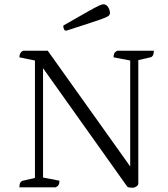

<svg xmlns="http://www.w3.org/2000/svg" viewBox="-20 -879 789 901"><path d="M603 2Q594 2 588 1Q582 0 578 -2L182 -559V-46L259 -31Q259 -19 255.5 -12Q252 -5 241 0H71Q71 -27 87 -31L144 -44V-595L71 -610Q71 -633 89 -641H204L591 -98V-595L513 -610Q513 -622 516.5 -629Q520 -636 531 -641H702Q702 -614 686 -610L629 -597V-18Q629 -10 620 -4Q611 2 603 2ZM291 -735Q283 -735 280 -742.5Q277 -750 277 -759Q352 -802 390 -823.5Q428 -845 443.5 -852Q459 -859 465 -859Q479 -859 487.5 -845.5Q496 -832 496 -817Q496 -811 491 -806Q486 -801 467 -793.5Q448 -786 406.5 -772.5Q365 -759 291 -735Z"/></svg>

Font: Petrona Light
Style: Regular
Weight: 300
Designer: Ringo R. Seeber
Foundry: Ringo R. Seeber
Version: Version 2.001; ttfautohint (v1.8.3)